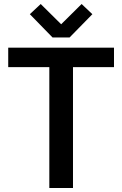

<svg xmlns="http://www.w3.org/2000/svg" viewBox="-20 -938 610 958"><path d="M128.9 -867.2 183.1 -918 285.2 -816.9 387.2 -918 440.9 -867.2 327.1 -751H242.2ZM21 -700.2H548.8V-603H344.2V0H226.1V-603H21Z"/></svg>

Font: Post Grotesk Medium
Style: Medium
Weight: 500
Version: Version 1.0